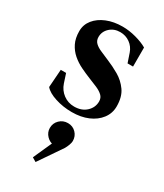

<svg xmlns="http://www.w3.org/2000/svg" viewBox="-213 -601 881 1030"><g transform="rotate(30 228.0 -85.5)"><path d="M222 17Q168 17 119.5 1.5Q71 -14 50 -39L58 -150H91L109 -95Q121 -59 150.5 -37Q180 -15 218 -15Q264 -15 292.5 -41.5Q321 -68 321 -106Q321 -128 306 -142Q291 -156 266.5 -166.5Q242 -177 214 -188Q184 -200 153 -215Q122 -230 96.5 -252Q71 -274 55.5 -305Q40 -336 40 -380Q40 -420 65 -451Q90 -482 133 -499.5Q176 -517 230 -517Q271 -517 313.5 -505.5Q356 -494 385 -477V-359H351L332 -415Q321 -447 294.5 -466Q268 -485 234 -485Q196 -485 170.5 -461.5Q145 -438 145 -404Q145 -382 159.5 -368Q174 -354 198 -344Q222 -334 249 -322Q288 -306 326 -284Q364 -262 390 -225.5Q416 -189 416 -130Q416 -87 390.5 -53.5Q365 -20 321.5 -1.5Q278 17 222 17ZM188 346 163 331 229 184V219Q202 217 182.5 196.5Q163 176 163 149Q163 119 184 98.5Q205 78 235 78Q265 78 285 98.5Q305 119 305 149Q305 159 299.5 174Q294 189 287 201Z"/></g></svg>

Font: Wittgenstein SemiBold
Style: Regular
Weight: 600
Designer: Jörg Drees
Foundry: Jörg Drees
Version: Version 1.500